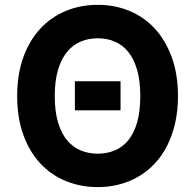

<svg xmlns="http://www.w3.org/2000/svg" viewBox="-20 -757 800 787"><path d="M380.7 -737.2Q450.6 -737.2 510.8 -712.2Q571 -687.1 615.1 -639.2Q659.1 -591.3 684.3 -521.7Q709.5 -452.1 709.5 -362.9Q709.5 -303.6 698 -252.8Q686.4 -202.1 665.5 -160.5Q644.5 -119 614.9 -87.2Q585.2 -55.4 548.8 -33.9Q512.4 -12.4 469.8 -1.2Q427.2 9.9 380.7 9.9Q310.4 9.9 249.8 -14.9Q189.3 -39.8 144.9 -87.5Q100.5 -135.3 75.5 -204.7Q50.4 -274.1 50.4 -362.9Q50.4 -452.1 75.5 -521.7Q100.5 -591.3 144.9 -639.2Q189.3 -687.1 249.8 -712.2Q310.4 -737.2 380.7 -737.2ZM380.7 -127.1Q418.7 -127.1 450.6 -140.4Q482.6 -153.8 505.9 -182.2Q529.1 -210.6 542.1 -255.3Q555 -300.1 555 -362.9Q555 -425.4 542.1 -470.3Q529.1 -515.3 505.9 -544Q482.6 -572.8 450.6 -586.5Q418.7 -600.1 380.7 -600.1Q342.7 -600.1 310.4 -586.5Q278.1 -572.8 254.4 -543.9Q230.8 -514.9 217.7 -470Q204.5 -425.1 204.5 -362.9Q204.5 -300.1 217.9 -255.3Q231.2 -210.6 254.8 -182.2Q278.4 -153.8 310.7 -140.4Q343 -127.1 380.7 -127.1ZM474.1 -424V-304.7H286.9V-424Z"/></svg>

Font: Cannonade
Style: Bold
Weight: 700
Designer: Rasmus Andersson
Foundry: rsms
Version: Version 3.012;git-f93a4a705